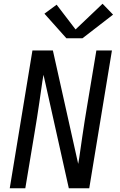

<svg xmlns="http://www.w3.org/2000/svg" viewBox="-20 -1004 640 1024"><path d="M32 0 153 -735H262L397 -130Q399 -138 400 -147Q401 -156 403 -165L419 -276Q425 -317 431.5 -358.5Q438 -400 445 -441L494 -735H577L456 0H347L219 -574L212 -605Q210 -597 209 -588Q208 -579 206 -570L190 -459Q184 -418 177.5 -376.5Q171 -335 164 -294L115 0ZM334 -800 217 -931 282 -979 383 -847 527 -984 583 -926 420 -800Z"/></svg>

Font: Iosevka SS04 Extended Oblique
Style: Regular
Weight: 400
Width: 7
Italic angle: -9°
Monospace: yes
Designer: Belleve Invis
Foundry: Belleve Invis
Version: Version 19.0.0; ttfautohint (v1.8.4)